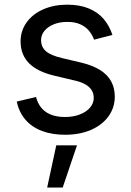

<svg xmlns="http://www.w3.org/2000/svg" viewBox="-20 -573 568 833"><path d="M52.7 -132.3 136.2 -152.3Q147.9 -108.4 179.7 -86.9Q211.4 -65.4 261.7 -65.4Q298.8 -65.4 327.1 -76.7Q355.5 -87.9 371.1 -106.7Q386.7 -125.5 386.7 -147.9Q386.7 -167 377.9 -181.4Q369.1 -195.8 351.3 -206.3Q333.5 -216.8 306.6 -223.1L215.8 -244.6Q141.6 -262.2 105.5 -299.1Q69.3 -335.9 69.3 -393.6Q69.3 -439.5 95.5 -475.8Q121.6 -512.2 167.7 -532.5Q213.9 -552.7 271.5 -552.7Q325.7 -552.7 365.2 -536.4Q404.8 -520 429.7 -490.7Q454.6 -461.4 467.8 -421.4L388.2 -400.9Q379.9 -422.9 365.7 -439.9Q351.6 -457 328.4 -467.5Q305.2 -478 272 -478Q239.7 -478 213.9 -467.8Q188 -457.5 173.1 -439.5Q158.2 -421.4 158.2 -398.9Q158.2 -368.7 179.9 -350.3Q201.7 -332 250 -320.8L332.5 -301.3Q381.8 -289.6 414.1 -269.3Q446.3 -249 462.2 -220.2Q478 -191.4 478 -153.8Q478 -106.4 450.9 -68.6Q423.8 -30.8 374.8 -9.5Q325.7 11.7 262.7 11.7Q206.5 11.7 162.6 -4.6Q118.7 -21 90.6 -53.5Q62.5 -85.9 52.7 -132.3ZM224.1 57.6H314L252 240.7H184.6Z"/></svg>

Font: Raveo Variable
Style: Regular
Weight: 400
Designer: Jakub Foglar, Rasmus Andersson (Inter)
Foundry: Jakubfoglar.com
Version: Version 1.000;Glyphs 3.2.3 (3260)